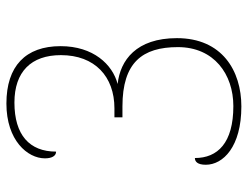

<svg xmlns="http://www.w3.org/2000/svg" viewBox="-107 -657 773 599"><g transform="rotate(-90 279.5 -357.5)"><path d="M247 9C358 9 460 -51 460 -192C460 -319 391 -369 317 -377C378 -393 435 -453 435 -555C435 -664 373 -724 256 -724C141 -724 85 -658 85 -604C85 -583 92 -569 106 -569C106 -652 158 -699 259 -699C355 -699 407 -647 407 -554C407 -448 340 -387 241 -387H213V-362H247C384 -362 432 -300 432 -189C432 -76 347 -16 248 -16C133 -16 86 -65 86 -136C75 -136 65 -128 65 -102C65 -48 121 9 247 9Z"/></g></svg>

Font: Noto Serif Malayalam Thin
Style: Regular
Weight: 100
Designer: Indian type Foundry, Jelle Bosma, Monotype Design Team
Foundry: Monotype Imaging Inc.
Version: Version 2.104